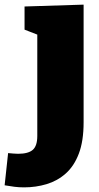

<svg xmlns="http://www.w3.org/2000/svg" viewBox="-98 -564 429 829"><path d="M6 245Q-16 245 -35.5 242.5Q-55 240 -78 236L-63 97Q-51 98 -40 99Q-29 100 -20 100Q24 100 43.5 83Q63 66 63 23V-429L80 -408L8 -436V-536L263 -544V-36Q263 45 242.5 99Q222 153 186 185Q150 217 103.5 231Q57 245 6 245Z"/></svg>

Font: Bitter Thin Black
Style: Regular
Weight: 900
Version: Version 3.020